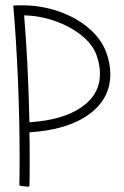

<svg xmlns="http://www.w3.org/2000/svg" viewBox="-20 -704 466 724"><path d="M396 -424Q396 -331 315 -272.5Q234 -214 91 -205Q92 -170 92 -102Q92 -36 91 -5Q91 0 85 0L58 -3Q56 -3 54.5 -4.5Q53 -6 53 -8Q54 -40 54 -109Q54 -251 47.5 -405.5Q41 -560 30 -683H31Q42 -684 63 -684Q135 -684 201.5 -661Q268 -638 315 -597.5Q362 -557 380 -508Q396 -466 396 -424ZM357 -426Q357 -460 344 -496Q330 -536 288 -570Q246 -604 188 -624.5Q130 -645 71 -646Q86 -467 91 -243Q217 -251 287 -299.5Q357 -348 357 -426Z"/></svg>

Font: Vibes
Style: Regular
Weight: 400
Designer: AbdElmomen Kadhim
Version: Version 1.100